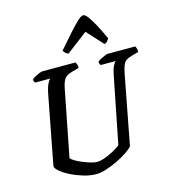

<svg xmlns="http://www.w3.org/2000/svg" viewBox="-137 -1084 1056 1193"><g transform="rotate(-15 390.5 -487.5)"><path d="M336 0Q295 0 252 -13Q209 -26 171.5 -45Q134 -64 111 -84Q88 -104 89 -118L175 -567Q182 -601 192.5 -622Q203 -643 211 -648H113Q111 -651 108 -656.5Q105 -662 106 -671Q113 -678 127 -685.5Q141 -693 154.5 -698.5Q168 -704 174 -704H388Q391 -700 395 -690Q399 -680 398 -666L350 -653Q319 -644 305 -627.5Q291 -611 282 -567L198 -139Q205 -130 224.5 -118.5Q244 -107 269.5 -96.5Q295 -86 319 -79Q343 -72 358 -72Q380 -72 411 -83.5Q442 -95 470 -110.5Q498 -126 512 -138L597 -566Q604 -603 614 -623Q624 -643 632 -648H535Q533 -650 530 -656.5Q527 -663 527 -671Q534 -678 548.5 -685.5Q563 -693 576.5 -698.5Q590 -704 595 -704H772Q775 -700 778.5 -690Q782 -680 781 -666L734 -653Q713 -647 700.5 -638.5Q688 -630 680 -611.5Q672 -593 665 -558L580 -113Q569 -99 540.5 -79.5Q512 -60 474.5 -42Q437 -24 400 -12Q363 0 336 0ZM360 -768Q350 -772 341 -780Q332 -788 330 -796Q373 -846 409 -886.5Q445 -927 470.5 -951Q496 -975 509 -975Q522 -975 539.5 -951.5Q557 -928 578.5 -887.5Q600 -847 623 -796Q617 -788 611 -779.5Q605 -771 592 -768L497 -872Z"/></g></svg>

Font: Texturina SemiBold
Style: Italic
Weight: 600
Italic angle: -11°
Designer: Guillermo Torres Carreño
Foundry: Omnibus-Type
Version: Version 1.002; ttfautohint (v1.8.3)